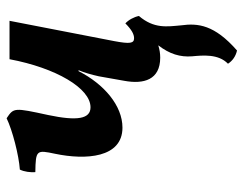

<svg xmlns="http://www.w3.org/2000/svg" viewBox="-100 -408 754 595"><g transform="rotate(-90 277.5 -110.0)"><path d="M526 -57C523 -72 514 -89 503 -99C483 -79 469 -72 457 -72C441 -72 439 -85 448 -133L511 -458H392C365 -314 302 -207 243 -207C207 -207 200 -248 219 -338C242 -444 242 -445 209 -467C172 -449 94 -429 50 -426C43 -412 41 -393 42 -378C111 -377 111 -374 99 -317C79 -222 86 -108 180 -108C248 -108 315 -165 355 -244H358C351 -228 344 -204 339 -181L325 -102C314 -42 328 9 397 9C410 9 422 7 435 3C408 38 398 71 401 108C404 141 409 189 378 219C387 233 401 243 419 247C499 177 504 126 497 74C493 30 486 -10 526 -57Z"/></g></svg>

Font: Vollkorn Semibold
Style: Italic
Weight: 600
Italic angle: -11°
Designer: Friedrich Althausen
Foundry: Friedrich Althausen
Version: Version 4.015;PS 004.015;hotconv 1.0.88;makeotf.lib2.5.64775